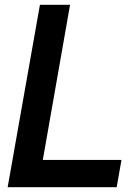

<svg xmlns="http://www.w3.org/2000/svg" viewBox="-20 -783 585 803"><path d="M468 0H12L147 -763H273L159 -114H488Z"/></svg>

Font: Open Sauce Sans SemiBold Italic
Style: Regular
Weight: 600
Italic angle: -10°
Designer: Alfredo Marco Pradil
Foundry: Creative Sauce Fz LLC
Version: Version 1.477